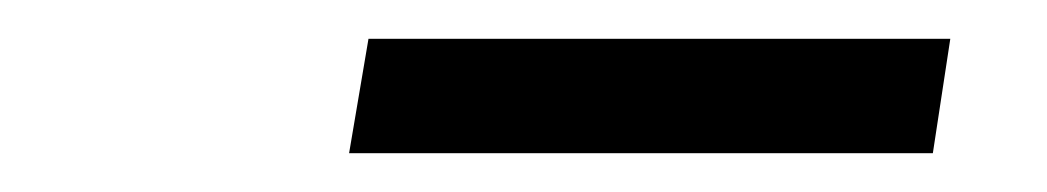

<svg xmlns="http://www.w3.org/2000/svg" viewBox="-20 -702 540 99"><path d="M160 -623 170 -682H470L461 -623Z"/></svg>

Font: Nunito Sans 12pt ExtraLight 12pt Medium
Style: Italic
Weight: 500
Italic angle: -9°
Version: Version 3.101;gftools[0.9.27]